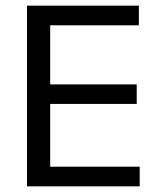

<svg xmlns="http://www.w3.org/2000/svg" viewBox="-20 -659 563 679"><path d="M75.5 0V-639H157.5V0ZM100 0V-69.5H474V0ZM122.5 -291.5V-360.5H463.5V-291.5ZM99.5 -569.5V-639H471V-569.5Z"/></svg>

Font: Anek Tamil Medium
Style: Regular
Weight: 400
Version: Version 1.003